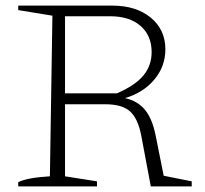

<svg xmlns="http://www.w3.org/2000/svg" viewBox="-20 -665 732 685"><path d="M564 -38 664 -18V0H518L484 -181Q472 -243 443.5 -268Q415 -293 356 -293H212V-36L326 -18V0H45V-15Q76 -31 158 -36L167 -609L45 -629V-645H380Q466 -645 518 -602Q570 -559 570 -489Q570 -428 530.5 -381Q491 -334 426 -315Q471 -305 497 -273.5Q523 -242 535 -183ZM373 -607H212V-332H397Q462 -360 491.5 -395.5Q521 -431 521 -479Q521 -538 481.5 -572.5Q442 -607 373 -607Z"/></svg>

Font: Piazzolla SC ExtraLight
Style: Regular
Weight: 200
Designer: Juan Pablo del Peral
Foundry: Huerta Tipografica
Version: Version 1.330